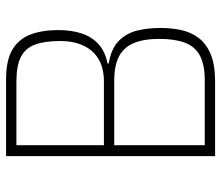

<svg xmlns="http://www.w3.org/2000/svg" viewBox="-68 -660 728 632"><g transform="rotate(-90 296.0 -344.0)"><path d="M98 0V-688H351Q414 -688 449 -667Q484 -646 498.5 -607.5Q513 -569 513 -516Q513 -473 502 -439.5Q491 -406 467 -384Q443 -362 403 -354V-350Q453 -342 478 -316.5Q503 -291 511.5 -256Q520 -221 520 -180Q520 -144 513 -111.5Q506 -79 487 -54Q468 -29 433.5 -14.5Q399 0 343 0ZM134 -34H347Q399 -34 429 -50Q459 -66 471.5 -99.5Q484 -133 484 -183Q484 -235 470 -268Q456 -301 426 -316.5Q396 -332 347 -332H134ZM134 -366H344Q387 -366 416.5 -383Q446 -400 461.5 -432.5Q477 -465 477 -510Q477 -560 465.5 -592Q454 -624 425 -639Q396 -654 344 -654H134Z"/></g></svg>

Font: Saira Thin SemiCondensed
Style: Regular
Weight: 100
Width: 4
Version: Version 1.101